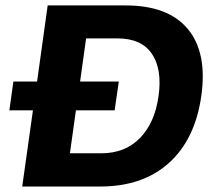

<svg xmlns="http://www.w3.org/2000/svg" viewBox="-20 -680 771 700"><path d="M413.1 -382.8 397.9 -277.8H256.8L234.9 -121.1H349.1Q436.5 -121.1 490.7 -177.2Q544.9 -233.4 558.1 -330.1Q571.8 -427.7 533.7 -483.9Q495.6 -540 408.2 -540H293.9L272 -382.8ZM14.2 -277.8 28.8 -382.8H115.2L153.8 -660.2H438Q593.3 -660.2 664.8 -574.2Q736.3 -488.3 713.9 -330.1Q691.4 -171.9 595.9 -85.9Q500.5 0 345.2 0H61L100.1 -277.8Z"/></svg>

Font: Human Sans Bold
Style: Italic
Weight: 700
Italic angle: -8°
Designer: Tim Radville
Foundry: Continuum
Version: Version 1.000;FEAKit 1.0